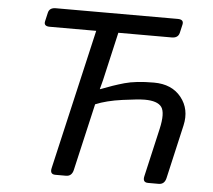

<svg xmlns="http://www.w3.org/2000/svg" viewBox="-51 -755 897 810"><g transform="rotate(5 398.0 -350.0)"><path d="M134.3 -620.1Q107.4 -620.1 112.8 -642.1L121.1 -678.2Q126 -700.2 152.8 -700.2H669.4Q696.3 -700.2 691.4 -678.2L683.1 -642.1Q677.7 -620.1 650.9 -620.1H424.8L377.9 -415.5Q373 -395 367.7 -376.5H369.6Q420.4 -396.5 468.5 -410.2Q516.6 -423.8 592.8 -423.8Q668.9 -423.8 708.7 -374Q748.5 -324.2 732.9 -254.9L680.7 -26.9Q674.3 0 649.9 0H605Q580.6 0 586.9 -26.9L633.8 -231.4Q649.4 -300.3 632.1 -324.5Q614.7 -348.6 560.5 -348.6Q534.2 -348.6 466.8 -339.4Q399.4 -330.1 353.5 -311L288.1 -26.9Q281.7 0 257.3 0H212.4Q188 0 194.3 -26.9L331.1 -620.1Z"/></g></svg>

Font: Istok Web
Style: BoldItalic
Weight: 700
Italic angle: -13°
Designer: Andrey V. Panov
Foundry: Andrey V. Panov
Version: Version 1.0.2g